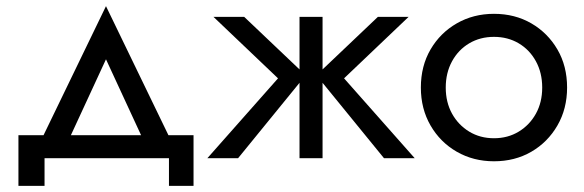

<svg xmlns="http://www.w3.org/2000/svg" viewBox="-20 -515 1901 625"><path d="M325 -322 460 -30H550L325 -495L100 -30H190ZM530 0V90H610V-75H40V90H125V0Z M1210 -460 1010 -270 1230 0H1330L1100 -260L1310 -460ZM1030 -460H955V0H1030ZM775 -460H675L885 -260L655 0H755L975 -270Z M1350 -230Q1350 -161 1381.5 -106.5Q1413 -52 1467 -21Q1521 10 1588 10Q1656 10 1709.5 -21Q1763 -52 1794.5 -106.5Q1826 -161 1826 -230Q1826 -300 1794.5 -354Q1763 -408 1709.5 -439Q1656 -470 1588 -470Q1521 -470 1467 -439Q1413 -408 1381.5 -354Q1350 -300 1350 -230ZM1431 -230Q1431 -278 1451.5 -315.5Q1472 -353 1507.5 -374Q1543 -395 1588 -395Q1633 -395 1668.5 -374Q1704 -353 1724.5 -315.5Q1745 -278 1745 -230Q1745 -182 1724.5 -145Q1704 -108 1668.5 -86.5Q1633 -65 1588 -65Q1543 -65 1507.5 -86.5Q1472 -108 1451.5 -145Q1431 -182 1431 -230Z"/></svg>

Font: Glinicke Jost Regular
Style: Regular
Weight: 400
Version: Version 3.710